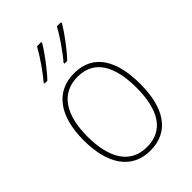

<svg xmlns="http://www.w3.org/2000/svg" viewBox="-228 -862 967 967"><g transform="rotate(-45 256.0 -378.0)"><path d="M394 -759V-766H365C343 -725 294 -653 259 -613V-606H278C319 -648 370 -718 394 -759ZM253 -759V-766H223C201 -725 153 -654 117 -613V-606H137C177 -648 229 -718 253 -759ZM457 -264C457 -423 401 -538 259 -538C127 -538 54 -436 54 -265C54 -97 122 10 256 10C393 10 457 -97 457 -264ZM81 -265C81 -421 142 -513 259 -513C384 -513 430 -408 430 -264C430 -110 377 -15 256 -15C137 -15 81 -112 81 -265Z"/></g></svg>

Font: Noto Sans Devanagari SemiCondensed Thin
Style: Regular
Weight: 100
Width: 4
Designer: Jelle Bosma - Monotype Design Team
Foundry: Monotype Imaging Inc.
Version: Version 2.004